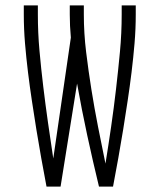

<svg xmlns="http://www.w3.org/2000/svg" viewBox="-20 -690 590 710"><path d="M152 0Q142 -53 132.5 -105.5Q123 -158 114.5 -211Q106 -264 98 -317Q90 -370 83.5 -423Q77 -476 72.5 -529.5Q68 -583 68 -637V-670H120V-637Q120 -569 126 -502.5Q132 -436 140 -369.5Q148 -303 157.5 -236.5Q167 -170 177 -104L242 -551Q240 -573 239 -594Q238 -615 238 -637V-670H290V-637Q290 -567 298.5 -497.5Q307 -428 318 -359Q329 -290 342.5 -221.5Q356 -153 370 -85Q381 -153 391 -222Q401 -291 409 -360Q417 -429 423.5 -498Q430 -567 430 -637V-670H482V-637Q482 -583 477.5 -529.5Q473 -476 466.5 -423Q460 -370 452 -317Q444 -264 435.5 -211Q427 -158 417.5 -105.5Q408 -53 398 0H346Q323 -95 302.5 -190Q282 -285 265 -381L204 0Z"/></svg>

Font: Lode Dark Term
Style: Regular
Weight: 400
Monospace: yes
Designer: Belleve Invis
Foundry: Belleve Invis
Version: Version 29.2.0